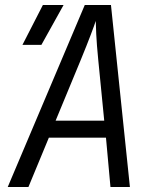

<svg xmlns="http://www.w3.org/2000/svg" viewBox="-20 -750 640 770"><path d="M11 0 320 -730H425L501 0H423L405 -198H176L94 0ZM203 -266H398L374 -510Q368 -571 366 -612Q364 -653 364 -666Q360 -653 344.5 -612Q329 -571 304 -510ZM70 -570 152 -730H235L146 -570Z"/></svg>

Font: JetBrains Mono NL Light
Style: Italic
Weight: 300
Italic angle: -9°
Designer: Philipp Nurullin, Konstantin Bulenkov
Foundry: JetBrains
Version: Version 2.304; ttfautohint (v1.8.4.7-5d5b)